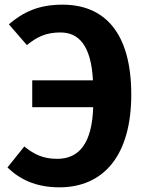

<svg xmlns="http://www.w3.org/2000/svg" viewBox="-20 -785 623 822"><path d="M248 -765C146 -765 80 -734 18 -681L95 -592C141 -629 179 -646 239 -646C316 -646 370 -592 378 -441H118V-326H379C374 -173 320 -105 225 -105C163 -105 125 -125 84 -158L12 -68C64 -18 132 17 234 17C424 17 542 -120 542 -380C542 -647 426 -765 248 -765Z"/></svg>

Font: Glow Sans TC Normal
Style: Bold
Weight: 700
Designer: Ryoko NISHIZUKA (kana, bopomofo & ideographs); Paul D. Hunt (Latin, Greek & Cyrillic); Sandoll Communications, Soo-young
Version: Version 0.93